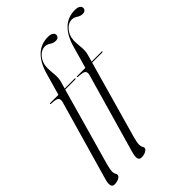

<svg xmlns="http://www.w3.org/2000/svg" viewBox="-276 -836 1139 1139"><g transform="rotate(-45 294.0 -266.5)"><path d="M67 -426.5Q67 -429.5 72 -429.5H141L180.5 -568.5Q201 -640.5 240.8 -678.5Q280.5 -716.5 339.5 -716.5Q362 -716.5 373 -708.8Q384 -701 384 -689.5Q384 -679.5 376.8 -673Q369.5 -666.5 357 -666.5Q337.5 -666.5 321 -678Q304.5 -689.5 285.5 -689.5Q260 -689.5 238 -667Q216 -644.5 209.5 -613.5Q205.5 -593.5 207.5 -569.5Q209.5 -545.5 211 -521.2Q212.5 -497 206.5 -475.5L193.5 -429.5H277Q281.5 -429.5 281.5 -427Q281.5 -423 273.5 -423H191.5L54 64Q44 101 44 117.5Q44 132 49 139.8Q54 147.5 54 155Q54 165 38.2 173.8Q22.5 182.5 1 182.5Q-32.5 182.5 -16.5 124L128.5 -383Q133.5 -402 124 -411.8Q114.5 -421.5 72.5 -423Q67 -423 67 -426.5ZM293 -426.5Q293 -429.5 298 -429.5H367L406.5 -568.5Q427 -640.5 466.8 -678.5Q506.5 -716.5 565.5 -716.5Q588 -716.5 599 -708.8Q610 -701 610 -689.5Q610 -679.5 602.8 -673Q595.5 -666.5 583 -666.5Q563.5 -666.5 547 -678Q530.5 -689.5 511.5 -689.5Q486 -689.5 464 -667Q442 -644.5 435.5 -613.5Q431.5 -593.5 433.5 -569.5Q435.5 -545.5 437 -521.2Q438.5 -497 432.5 -475.5L419.5 -429.5H503Q507.5 -429.5 507.5 -427Q507.5 -423 499.5 -423H417.5L280 64Q270 101 270 117.5Q270 132 275 139.8Q280 147.5 280 155Q280 165 264.2 173.8Q248.5 182.5 227 182.5Q193.5 182.5 209.5 124L354.5 -383Q359.5 -402 350 -411.8Q340.5 -421.5 298.5 -423Q293 -423 293 -426.5Z"/></g></svg>

Font: Fraunces 144pt S000 Light
Style: Italic
Weight: 300
Italic angle: -16°
Version: Version 1.000; ttfautohint (v1.8.3)